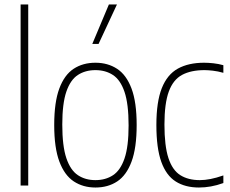

<svg xmlns="http://www.w3.org/2000/svg" viewBox="-20 -828 1025 857"><path d="M72 0V-808H106V0Z M406 9Q351 9 309.5 -18.2Q268 -45.5 245 -106.8Q222 -168 222 -270Q222 -372 244.8 -433Q267.5 -494 308.8 -521Q350 -548 406 -548Q461 -548 502.5 -521Q544 -494 567 -433Q590 -372 590 -270Q590 -168 567.2 -106.8Q544.5 -45.5 503.2 -18.2Q462 9 406 9ZM406 -24Q451 -24 484.2 -45.8Q517.5 -67.5 535.8 -120.8Q554 -174 554 -268Q554 -364 535.8 -417.8Q517.5 -471.5 484.2 -493.2Q451 -515 406 -515Q361 -515 327.8 -493.5Q294.5 -472 276.2 -419Q258 -366 258 -272Q258 -176 276.2 -122Q294.5 -68 327.8 -46Q361 -24 406 -24ZM392 -632 466 -808H502L420 -632Z M868 9Q807 9 764.5 -17.8Q722 -44.5 700 -105.5Q678 -166.5 678 -270Q678 -373.5 702.2 -434.5Q726.5 -495.5 774 -521.8Q821.5 -548 891 -548Q910.5 -548 933 -545.5Q955.5 -543 977 -537V-503Q952.5 -510 930 -512.5Q907.5 -515 893 -515Q832.5 -515 792.8 -493.8Q753 -472.5 733.5 -419.5Q714 -366.5 714 -272Q714 -176.5 731.8 -122.5Q749.5 -68.5 784.8 -46.2Q820 -24 872 -24Q894 -24 919.8 -29Q945.5 -34 977 -45V-11Q948 -0.5 921.2 4.2Q894.5 9 868 9Z"/></svg>

Font: Encode Sans Condensed Thin
Style: Regular
Weight: 100
Width: 3
Designer: Multiple Designers
Foundry: Impallari Type
Version: Version 3.002